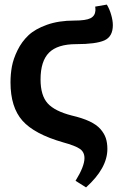

<svg xmlns="http://www.w3.org/2000/svg" viewBox="-20 -606 544 839"><path d="M356 212.9 310.1 184.1Q349.1 121.1 349.1 85Q349.1 58.6 329.3 44.7Q309.6 30.8 255.9 16.1Q129.9 -20 77.9 -78.9Q25.9 -137.7 25.9 -246.1Q25.9 -281.7 32 -315.2Q38.1 -348.6 56.6 -386.5Q75.2 -424.3 104.5 -451.9Q133.8 -479.5 185.3 -497.8Q236.8 -516.1 304.2 -516.1Q355.5 -516.1 375.5 -526.4Q395.5 -536.6 397 -560.1Q397 -571.3 396 -577.1L446.8 -585.9Q458.5 -566.9 465.8 -541.5Q473.1 -516.1 473.1 -496.1Q473.1 -445.8 436 -429.4Q398.9 -413.1 313 -413.1Q231.4 -413.1 194.3 -376Q157.2 -338.9 157.2 -258.8Q157.2 -189 188.2 -154.5Q219.2 -120.1 293.9 -101.1Q340.3 -90.3 371.3 -75.7Q402.3 -61 418.9 -42Q435.5 -22.9 442.4 -2.4Q449.2 18.1 449.2 44.9Q449.2 128.9 356 212.9Z"/></svg>

Font: Literata Book SemiBold
Style: Regular
Weight: 600
Designer: Latin by Veronika Burian and Jose Scaglione. Greek by Irene Vlachou. Cyrillic by Vera Evstafieva
Foundry: TypeTogether
Version: Version 2.003;PS 002.003;hotconv 1.0.88;makeotf.lib2.5.64775